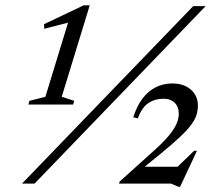

<svg xmlns="http://www.w3.org/2000/svg" viewBox="-20 -702 832 734"><path d="M64 0 718.5 -678.5H766L112 0ZM632.5 -39 722 -125.5H733L668.5 12H662L634 0H435L437.5 -8L564 -122Q604 -157.5 625.2 -183.2Q646.5 -209 655 -229Q663.5 -249 663.5 -267Q663.5 -293.5 648 -309Q632.5 -324.5 604.5 -324.5Q572 -324.5 547 -307.8Q522 -291 507 -249.5L489.5 -253.5Q503 -296.5 524.5 -325Q546 -353.5 575 -368.2Q604 -383 639.5 -383Q682 -383 709.2 -359.8Q736.5 -336.5 736.5 -298Q736.5 -280.5 731.5 -263.5Q726.5 -246.5 712.2 -226.8Q698 -207 670.5 -180.8Q643 -154.5 598 -117.5L505.5 -42L510 -64.5H684.5ZM153.5 -332 250 -647.5 260.5 -620.5 149 -592 148.5 -609.5 299.5 -681.5H323L216 -332L264 -316.5L259.5 -302.5H88.5L92.5 -316.5Z"/></svg>

Font: Newsreader 28pt
Style: Italic
Weight: 400
Italic angle: -17°
Version: Version 1.003